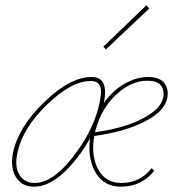

<svg xmlns="http://www.w3.org/2000/svg" viewBox="-20 -700 662 723"><path d="M542 -668 379 -514 369 -524 531 -680ZM537 -410Q583 -410 600 -385.5Q617 -361 609 -327Q597 -279 523.5 -241.5Q450 -204 335 -188Q322 -114 349.5 -62.5Q377 -11 437 -11Q508 -11 551 -67L561 -57Q513 3 436 3Q371 3 340 -50Q309 -103 319 -179Q276 -102 219.5 -49.5Q163 3 108 3Q62 3 40 -33Q18 -69 29 -125Q49 -221 146.5 -315.5Q244 -410 325 -410Q391 -410 371 -312Q403 -358 448 -384Q493 -410 537 -410ZM593 -327Q601 -353 588.5 -374.5Q576 -396 534 -396Q475 -396 419.5 -345.5Q364 -295 342 -217Q341 -215 339.5 -210Q338 -205 338 -202Q446 -217 514 -252Q582 -287 593 -327ZM110 -11Q177 -11 251 -104.5Q325 -198 350 -292Q365 -349 358 -372Q351 -395 322 -395Q249 -395 157 -306Q65 -217 46 -126Q34 -73 53 -42Q72 -11 110 -11Z"/></svg>

Font: EauTestInfant Thin
Style: Italic
Weight: 250
Italic angle: -12°
Designer: Christian Thalmann (Catharsis Fonts)
Version: Version 0.001;PS 000.001;hotconv 1.0.88;makeotf.lib2.5.64775